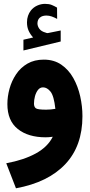

<svg xmlns="http://www.w3.org/2000/svg" viewBox="-20 -718 470 1004"><path d="M153.3 -522Q139.2 -537.1 130.1 -556.4Q121.1 -575.7 121.1 -601.1Q121.1 -620.1 126.5 -635.3Q131.8 -650.4 140.6 -662.1Q154.3 -679.7 174.3 -688.7Q194.3 -697.8 215.3 -697.8Q236.8 -697.8 250.5 -692.1Q264.2 -686.5 278.3 -678.2L278.8 -619.1Q264.2 -627 250.7 -631.8Q237.3 -636.7 222.2 -636.7Q213.4 -636.7 204.1 -634.3Q194.8 -631.8 187.5 -625Q175.8 -614.3 175.8 -594.7Q176.3 -580.6 186 -567.1Q195.8 -553.7 218.8 -547.4Q221.2 -546.4 223.4 -545.7Q225.6 -544.9 228 -544.9Q230 -544.9 231.9 -545.4L297.4 -558.6V-501L102.5 -454.1V-510.3ZM255.9 -2.9Q235.4 0 218.8 0Q127.4 0 73 -43.5Q18.6 -86.9 18.6 -173.8Q18.6 -213.4 29.8 -254.2Q41 -294.9 64.2 -329.6Q87.4 -364.3 123.5 -385.3Q159.7 -406.2 209 -406.2Q262.2 -406.2 300.5 -379.9Q338.9 -353.5 363.3 -310.1Q387.7 -266.6 399.4 -214.4Q411.1 -162.1 411.1 -110.4Q411.1 45.4 321.3 140.6Q231.4 235.8 63.5 266.6L12.7 135.7Q104.5 118.7 167 84.5Q229.5 50.3 255.9 -2.9ZM269.5 -148.9Q262.2 -216.8 244.1 -239Q226.1 -261.2 205.1 -261.2Q189 -261.2 178.5 -247.6Q168 -233.9 162.8 -214.4Q157.7 -194.8 157.7 -176.3Q157.7 -159.7 167 -152.1Q176.3 -144.5 221.2 -144.5Q245.6 -144.5 269.5 -148.9Z"/></svg>

Font: Vazir Black FD-UI
Style: Black-FD-UI
Weight: 900
Designer: Saber Rastikerdar
Foundry: Saber Rastikerdar
Version: Version 30.0.0